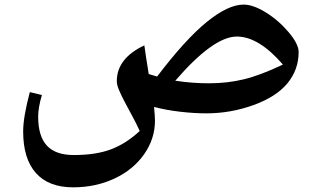

<svg xmlns="http://www.w3.org/2000/svg" viewBox="-20 -470 1371 830"><path d="M295.9 339.8Q190.4 339.8 135.3 278.1Q80.1 216.3 80.1 98.1Q80.1 37.1 108.9 -71.8L161.1 -59.1Q145 -4.9 145 34.2Q145 118.7 182.6 159.4Q220.2 200.2 298.8 200.2Q395 200.2 460.4 175.3Q525.9 150.4 584 96.2Q568.4 62 550.8 29.8Q533.2 -2.4 518.6 -30.3Q503.9 -58.1 494.4 -80.8Q484.9 -103.5 484.9 -119.1Q484.9 -217.8 604 -273.9Q610.4 -225.6 623 -149.9L659.2 -139.2Q781.7 -300.3 874 -375.2Q966.3 -450.2 1033.2 -450.2Q1074.2 -450.2 1129.2 -416.3Q1184.1 -382.3 1227.5 -331.1Q1271 -279.8 1271 -245.1Q1271 -168.9 1222.7 -110.1Q1174.3 -51.3 1075.4 -15.6Q976.6 20 872.1 20Q818.4 20 757.8 12.9Q697.3 5.9 646 -7.8Q649.9 33.7 649.9 51.8Q649.9 129.9 603 196.8Q556.2 263.7 474.9 301.8Q393.6 339.8 295.9 339.8ZM1003.9 -312Q902.3 -312 737.8 -121.1Q810.1 -109.9 883.8 -109.9Q962.4 -109.9 1033.4 -127Q1104.5 -144 1203.1 -190.9Q1098.1 -312 1003.9 -312Z"/></svg>

Font: Droid Arabic Naskh
Style: Bold
Weight: 700
Designer: Pascal Zoghbi
Foundry: Ascender Corporation
Version: Version 1.00